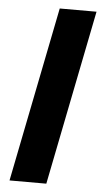

<svg xmlns="http://www.w3.org/2000/svg" viewBox="-53 -776 430 811"><g transform="rotate(5 161.5 -371.0)"><path d="M167 -742H323L175 0H19Z"/></g></svg>

Font: Idrija
Style: Bold Italic
Weight: 700
Italic angle: -11.3°
Designer: Julieta Ulanovsky
Foundry: Julieta Ulanovsky
Version: Version 7.200